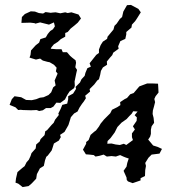

<svg xmlns="http://www.w3.org/2000/svg" viewBox="-20 -737 701 780"><path d="M54 9 43 5 45 -12 51 -38 71 -55 80 -62 88 -78 97 -88 104 -103 108 -115 125 -134 127 -150 141 -162 145 -172 161 -188 164 -204 171 -208 190 -230 198 -238 204 -251 219 -270 217 -276 227 -296 233 -311 253 -316 257 -334V-346L277 -357L289 -376L287 -384L305 -402L311 -415L324 -429L327 -441L335 -460L349 -466L344 -480L356 -495L371 -514L382 -522V-536L389 -554L398 -568L415 -579L417 -588L431 -605L441 -617L445 -632L454 -641L467 -660L476 -668L481 -690L496 -716L512 -717L542 -701L552 -687L537 -663L529 -651L516 -637L514 -625L493 -607V-597L489 -579L469 -570L460 -549L462 -539L440 -523L436 -513L427 -503L414 -487L415 -474L398 -463L390 -449L387 -433L382 -415L375 -410L363 -394L344 -375L346 -365L326 -348L329 -338L320 -324L313 -315L303 -300L295 -284L281 -276L268 -261L264 -248L258 -229L242 -201L224 -189L227 -180L219 -166L199 -154L194 -138L190 -126L174 -105L168 -100L163 -86L158 -63L142 -53L138 -45L130 -30L127 -11L109 8L96 19L72 23ZM139 -286 129 -290 106 -289 73 -290 64 -291 54 -290 43 -301 19 -311 28 -334 39 -346 66 -342 86 -331 109 -330 127 -334 142 -340 157 -342 177 -351 188 -362 196 -382 206 -390 202 -410 214 -438 207 -447 210 -462 199 -474 182 -484 172 -486 154 -491 143 -499 126 -495 100 -503 104 -514 106 -532 125 -553 139 -564 144 -578 166 -585 174 -599 184 -611 195 -618 203 -630 199 -646 179 -637 143 -646 124 -641 120 -643 103 -645 67 -644 69 -668 81 -680 105 -691 122 -690 138 -684 155 -682 165 -688 186 -685 194 -686 206 -687 225 -683 245 -687 255 -684 270 -687 299 -678 309 -662 296 -645 282 -633 267 -621 255 -607 245 -603V-588L227 -578L215 -567L199 -557L189 -545L186 -539L210 -537H230L235 -525H252L265 -510L273 -503L287 -492L289 -482L286 -464L293 -453L290 -440L283 -406L284 -388L281 -379L263 -366L255 -354L250 -345L244 -333L225 -319L209 -320L197 -304L186 -298H167L154 -289ZM519 7 500 0 495 -6 494 -16 482 -43 494 -60 497 -75 503 -93 491 -97 481 -101 468 -107 456 -103 451 -101 433 -103 414 -101 401 -109 384 -104 368 -101 361 -107 343 -109 329 -110 317 -129 330 -153V-160L340 -168L348 -189L363 -202L370 -207L382 -223L389 -235L403 -252L428 -277L435 -291L457 -302L469 -310L468 -322L486 -334L496 -339L509 -354L523 -359L546 -386L578 -398H598L622 -397L623 -381L624 -361L612 -346L607 -335L610 -322L606 -306L601 -288L600 -274L604 -258L606 -238L596 -224L593 -210V-193L590 -182L582 -170L593 -157L602 -146L621 -140L638 -132L628 -113L596 -109L583 -96L570 -75L573 -63L570 -46L569 -22L551 -13V-4ZM433 -154 450 -150 467 -148 483 -153 493 -148 520 -168 516 -180V-195L528 -211L520 -224L535 -246L536 -260L527 -269L539 -284L521 -285L515 -275L505 -265L494 -253L474 -239L457 -221L446 -199L429 -176L417 -164L416 -153Z"/></svg>

Font: Winky Rough Light
Style: Italic
Weight: 300
Italic angle: -8.97852°
Designer: Simon Atzbach
Foundry: typofactur
Version: Version 1.206; ttfautohint (v1.8.4.7-5d5b)